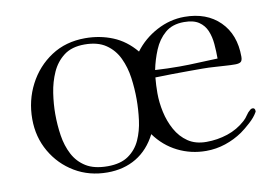

<svg xmlns="http://www.w3.org/2000/svg" viewBox="-64 -636 1093 759"><g transform="rotate(-10 482.5 -256.5)"><path d="M474 -245Q474 -288 468 -331.5Q462 -375 444.5 -412Q427 -449 394 -471.5Q361 -494 308 -494Q257 -494 225.5 -470Q194 -446 177 -408Q160 -370 153.5 -326.5Q147 -283 147 -243Q147 -199 153.5 -156.5Q160 -114 178 -79.5Q196 -45 229 -24.5Q262 -4 316 -4Q368 -4 399.5 -26Q431 -48 447 -83.5Q463 -119 468.5 -161.5Q474 -204 474 -245ZM817 -348Q817 -377 814.5 -406.5Q812 -436 802 -460Q792 -484 770.5 -498.5Q749 -513 711 -513Q664 -513 635 -488Q606 -463 590 -424.5Q574 -386 566 -346Q616 -343 663 -343Q702 -343 740.5 -345Q779 -347 817 -348ZM929 -117Q929 -114 927 -112Q917 -94 895.5 -74.5Q874 -55 857 -43Q825 -21 787.5 -8.5Q750 4 710 4Q649 4 596 -22.5Q543 -49 507 -99Q477 -40 427 -10Q377 20 311 20Q238 20 180 -14.5Q122 -49 88 -108Q54 -167 54 -239Q54 -314 87 -377.5Q120 -441 178.5 -479.5Q237 -518 315 -518Q374 -518 425.5 -497Q477 -476 516 -429Q551 -476 604.5 -504.5Q658 -533 716 -533Q805 -533 858 -480.5Q911 -428 911 -339Q911 -323 904 -318Q897 -313 882 -313Q863 -313 843 -314.5Q823 -316 803 -317Q777 -319 750.5 -319Q724 -319 697 -319Q663 -319 629.5 -318.5Q596 -318 562 -317Q559 -286 559 -254Q559 -217 567.5 -178Q576 -139 594.5 -105.5Q613 -72 643 -51.5Q673 -31 717 -31Q761 -31 802 -44.5Q843 -58 875 -87Q885 -96 892 -107Q899 -118 909 -126Q913 -130 919 -130Q929 -130 929 -117Z"/></g></svg>

Font: Kaisei Tokumin
Style: Regular
Weight: 400
Designer: Font-Kai, 金井和夫
Foundry: KAZUO KANAI
Version: Version 5.003